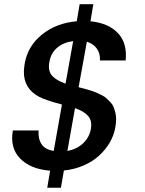

<svg xmlns="http://www.w3.org/2000/svg" viewBox="-20 -804 690 911"><path d="M204.1 86.9 217.8 5.9Q124.5 -1.5 75.4 -52Q26.4 -102.5 41 -185.1H163.1Q160.2 -145.5 177.2 -119.9Q194.3 -94.2 234.9 -87.9L273.9 -308.1Q196.8 -328.1 164.6 -345.2Q92.3 -383.8 93.3 -464.8Q93.8 -481.9 97.2 -502Q111.3 -585.4 179.2 -640.1Q247.1 -694.8 344.2 -703.1L357.9 -784.2H422.9L409.2 -703.1Q495.1 -694.3 539.8 -646.7Q584.5 -599.1 576.2 -517.1H454.1Q456.5 -547.9 440.4 -572Q424.3 -596.2 392.1 -606L353 -390.1Q371.1 -385.7 381.8 -382.8Q392.6 -379.9 409.9 -374.5Q427.2 -369.1 437.5 -364.5Q447.8 -359.9 462.2 -352.8Q476.6 -345.7 485.1 -337.6Q493.7 -329.6 503.7 -319.3Q513.7 -309.1 518.6 -296.9Q523.4 -284.7 527.3 -269.8Q531.2 -254.9 531 -236.8Q530.8 -218.8 526.9 -198.2Q520.5 -161.6 500.7 -127.7Q481 -93.8 450.4 -65.7Q419.9 -37.6 376.5 -18.8Q333 0 283.2 4.9L269 86.9ZM411.1 -191.9Q418 -231.4 397.9 -253.9Q377.9 -276.4 335.9 -291L299.8 -87.9Q345.2 -96.2 374.8 -124.5Q404.3 -152.8 411.1 -191.9ZM213.9 -507.8Q207 -466.8 227.5 -444.3Q248 -421.9 291 -407.2L327.1 -608.9Q282.7 -603.5 251.7 -577.9Q220.7 -552.2 213.9 -507.8Z"/></svg>

Font: Poppins Medium
Style: Italic
Weight: 500
Italic angle: -10°
Designer: Ninad Kale (Devanagari), Jonny Pinhorn (Latin)
Foundry: Indian Type Foundry
Version: Version 3.200;PS 1.000;hotconv 16.6.54;makeotf.lib2.5.65590